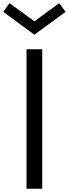

<svg xmlns="http://www.w3.org/2000/svg" viewBox="-61 -1164 424 1184"><path d="M102.5 0H199.5V-860H102.5ZM151 -950 343.5 -1091 304 -1144.5 151 -1032.5 -2 -1144.5 -41 -1091Z"/></svg>

Font: Spartan Medium
Style: Regular
Weight: 500
Designer: Matt Bailey, Mirko Velimirovic
Foundry: Matt Bailey
Version: Version 1.003; ttfautohint (v1.8.3)